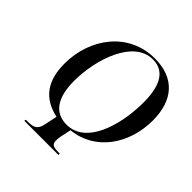

<svg xmlns="http://www.w3.org/2000/svg" viewBox="-191 -872 1020 1020"><g transform="rotate(45 318.5 -362.5)"><path d="M143 0H399L400 -10H384C344 -10 336 -24 336 -43C336 -56 337 -72 344 -100L352 -138C521 -155 625 -307 625 -484C625 -636 547 -725 400 -725C203 -725 79 -557 79 -366C79 -238 133 -161 249 -136L234 -65C225 -17 200 -10 162 -10H145ZM316 -144C223 -144 180 -216 180 -337C180 -499 250 -714 396 -714C491 -714 526 -629 522 -498C518 -338 461 -144 316 -144Z"/></g></svg>

Font: Noto Serif Display ExtraCondensed Medium
Style: Italic
Weight: 500
Width: 2
Italic angle: -12°
Designer: Monotype Design Team
Foundry: Monotype Imaging Inc.
Version: Version 2.009